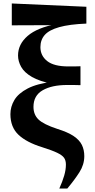

<svg xmlns="http://www.w3.org/2000/svg" viewBox="-20 -854 545 1107"><path d="M322 233Q340 193 350 159Q360 125 360 95Q360 71 349.5 56Q339 41 310 27Q281 13 224 -5Q133 -33 86.5 -77Q40 -121 40 -196Q40 -239 63 -277.5Q86 -316 140 -344Q194 -372 286 -383L284 -370Q208 -385 164 -410.5Q120 -436 102 -468.5Q84 -501 84 -534Q84 -599 139.5 -647Q195 -695 309 -716L295 -698V-709L48 -708V-834L478 -815V-718Q380 -714 321.5 -697.5Q263 -681 238 -652.5Q213 -624 213 -582Q213 -533 252 -502Q291 -471 374 -471Q388 -471 407.5 -471Q427 -471 444 -472V-363Q426 -364 403.5 -364Q381 -364 367 -364Q279 -364 226 -333.5Q173 -303 173 -238Q173 -193 202 -165Q231 -137 310 -111Q371 -92 404.5 -69.5Q438 -47 452 -18.5Q466 10 466 46Q466 95 438 139Q410 183 368 233Z"/></svg>

Font: Noto Serif JP Black
Style: Regular
Weight: 900
Designer: Ryoko NISHIZUKA 西塚涼子 (kana & ideographs); Frank Grießhammer (Latin, Greek & Cyrillic); Wenlong ZHANG 张文龙 (bopomofo); San
Foundry: Adobe
Version: Version 2.003-H1;hotconv 1.1.1;makeotfexe 2.6.0